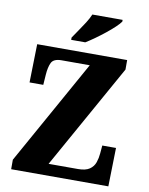

<svg xmlns="http://www.w3.org/2000/svg" viewBox="-99 -1002 835 1074"><g transform="rotate(10 318.5 -465.5)"><path d="M40 0V-54L372 -649H212Q167 -649 154.5 -623.5Q142 -598 139 -554L135 -496H57L62 -714H573V-660L241 -66H408Q451 -66 473.5 -81.5Q496 -97 504.5 -122Q513 -147 515 -173L519 -219H597L592 0ZM245 -784Q258 -804 276 -829.5Q294 -855 311 -882Q328 -909 337 -931H509V-921Q500 -908 479.5 -888.5Q459 -869 431.5 -847Q404 -825 376 -805Q348 -785 325 -771H245Z"/></g></svg>

Font: Noto Serif Lao Condensed Black
Style: Regular
Weight: 900
Width: 3
Designer: Monotype Design Team
Foundry: Monotype Imaging Inc.
Version: Version 2.003; ttfautohint (v1.8.4.7-5d5b)